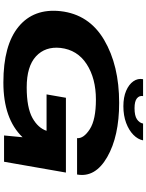

<svg xmlns="http://www.w3.org/2000/svg" viewBox="115 -977 866 1136"><g transform="rotate(90 548.0 -409.0)"><path d="M468 4Q247 4 138 -85.8Q29 -175.5 46 -334Q65 -503 216 -592Q367 -681 588.5 -681Q786 -681 909 -610.5Q1032 -540 1012.5 -432H797.5Q800.5 -471 744.5 -507.2Q688.5 -543.5 569 -543.5Q444 -543.5 359.5 -488.8Q275 -434 263.5 -334Q254 -244 313.2 -189Q372.5 -134 497 -134Q616.5 -134 678 -168Q737 -201 754 -251.5H538.5L558.5 -366H1001L937 0H781.5L792 -109.5Q683.5 4 468 4ZM608.5 -706Q555.5 -706 517.5 -722.2Q479.5 -738.5 461 -765Q442.5 -791.5 448.5 -822.5H548.5Q544.5 -800.5 561.8 -786.2Q579 -772 620 -772Q665 -772 686 -786.5Q707 -801 711 -822.5H810.5Q804.5 -791.5 777.5 -765Q750.5 -738.5 707 -722.2Q663.5 -706 608.5 -706Z"/></g></svg>

Font: Anybody UltraExpanded Regular
Style: Bold Italic
Weight: 700
Width: 9
Italic angle: -10°
Designer: Tyler Finck
Foundry: Etcetera Type Company
Version: Version 1.010; ttfautohint (v1.8.3) -l 8 -r 50 -G 200 -x 14 